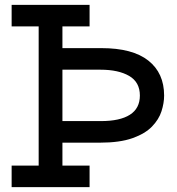

<svg xmlns="http://www.w3.org/2000/svg" viewBox="-20 -772 731 792"><path d="M28 -663V-752H349.5V-663H237.5V-89H349.5V0H28V-89H139.5V-663ZM211.5 -484.5V-573.5H398Q527 -573.5 592 -522Q657 -470.5 657 -378Q657 -347 646.2 -313.2Q635.5 -279.5 607 -250Q578.5 -220.5 526.2 -202Q474 -183.5 391.5 -183.5H224V-272.5H396Q475 -272.5 516 -298.8Q557 -325 557 -378Q557 -433 512.8 -458.8Q468.5 -484.5 394.5 -484.5Z"/></svg>

Font: Hepta Slab Medium
Style: Regular
Weight: 500
Designer: Michael LaGattuta
Foundry: Michael LaGattuta
Version: Version 1.102